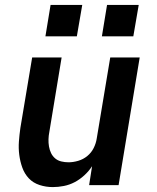

<svg xmlns="http://www.w3.org/2000/svg" viewBox="-20 -754 640 782"><path d="M195 8Q167 8 141 -0.5Q115 -9 97.5 -27.5Q80 -46 71 -71Q62 -96 58.5 -123Q55 -150 57 -177.5Q59 -205 63 -233L111 -520H231L181 -217Q178 -202 177.5 -187Q177 -172 179.5 -157.5Q182 -143 188 -130.5Q194 -118 204.5 -109Q215 -100 229.5 -96.5Q244 -93 259 -93Q278 -93 298.5 -99Q319 -105 335.5 -118.5Q352 -132 361.5 -151Q371 -170 374 -190L429 -520H549L463 0H343L355 -77Q342 -57 323.5 -40Q305 -23 284 -12Q263 -1 240 3.5Q217 8 195 8ZM523 -606H395L416 -734H545ZM165 -606 186 -734H315L293 -606Z"/></svg>

Font: Iosevka SS04 Extended Oblique
Style: Bold
Weight: 700
Width: 7
Italic angle: -9°
Monospace: yes
Designer: Belleve Invis
Foundry: Belleve Invis
Version: Version 19.0.0; ttfautohint (v1.8.4)